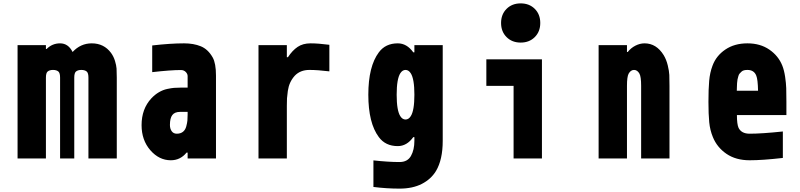

<svg xmlns="http://www.w3.org/2000/svg" viewBox="-20 -932 4707 1129"><path d="M333.3 -677.1Q381.5 -677.1 406.9 -626.3Q453.8 -677.1 519.5 -677.1Q591.1 -677.1 632.8 -621.1Q648.4 -599.6 656.2 -573.6Q664.1 -547.5 665.4 -529Q666.7 -510.4 666.7 -475.3V0H500V-475.3Q500 -502.6 490.2 -511.1Q479.2 -520.8 458.3 -520.8Q437.5 -520.8 426.4 -511.1Q416.7 -502.6 416.7 -475.3V0H333.3V-475.3Q333.3 -502.6 323.6 -511.1Q312.5 -520.8 291.7 -520.8Q270.8 -520.8 259.8 -511.1Q250 -502.6 250 -475.3V0H83.3V-666.7H250V-643.9H253.9Q287.1 -677.1 333.3 -677.1Z M1083.3 -274.1H1039.1Q1007.2 -274.1 993.2 -255.5Q979.2 -237 979.2 -197.3Q979.2 -175.1 989.6 -160.5Q1000 -145.8 1019.5 -145.8Q1041.7 -145.8 1055.7 -156.9Q1069.7 -168 1075.2 -188.5Q1080.7 -209 1082 -223.3Q1083.3 -237.6 1083.3 -259.1ZM1062.5 -677.1Q1118.5 -677.1 1160.8 -659.8Q1203.1 -642.6 1230.5 -594.4Q1250 -559.9 1250 -487.6V0H1083.3V-34.5H1076.8Q1040.4 10.4 984.4 10.4Q915.4 10.4 863.9 -48.8Q812.5 -108.1 812.5 -196Q812.5 -291.7 869.8 -353.5Q890.6 -375.7 914.4 -389.6Q938.2 -403.6 963.2 -408.9Q988.3 -414.1 1003.6 -415.4Q1018.9 -416.7 1040.4 -416.7H1083.3V-484.4Q1083.3 -497.4 1072.3 -508.8Q1061.2 -520.2 1043.6 -520.2Q983.7 -520.2 875 -507.8V-664.7Q982.4 -677.1 1062.5 -677.1Z M1799.5 -520.8Q1745.4 -520.8 1712.9 -486.3Q1696.6 -468.1 1686.5 -446.3Q1676.4 -424.5 1672.5 -397.5Q1668.6 -370.4 1667.6 -353.8Q1666.7 -337.2 1666.7 -309.2V0H1500V-666.7H1666.7V-595.7H1673.2Q1699.2 -635.4 1730.1 -656.2Q1761.1 -677.1 1806 -677.1Q1851.6 -677.1 1916.7 -668.6V-512.4Q1847.7 -520.8 1799.5 -520.8Z M2416.7 -125.7H2410.2Q2372.4 -72.9 2319 -72.9Q2246.7 -72.9 2207.7 -125.7Q2145.8 -208.3 2145.8 -375Q2145.8 -541.7 2207.7 -624.3Q2246.7 -677.1 2319 -677.1Q2372.4 -677.1 2410.2 -624.3H2416.7V-666.7H2583.3V-104.2Q2583.3 7.2 2543.6 73.6Q2514.3 121.7 2460.3 149.4Q2406.2 177.1 2329.4 177.1Q2253.9 177.1 2175.8 167.3V11.1Q2263.7 20.8 2329.4 20.8Q2376.3 20.8 2396.5 -15Q2416.7 -50.8 2416.7 -104.2ZM2334 -248.7Q2346.4 -229.2 2364.6 -229.2Q2382.8 -229.2 2395.2 -248.7Q2416.7 -281.9 2416.7 -375Q2416.7 -468.1 2395.2 -501.3Q2382.8 -520.8 2364.6 -520.8Q2346.4 -520.8 2334 -501.3Q2312.5 -468.1 2312.5 -375Q2312.5 -281.9 2334 -248.7Z M3000 0V-427.1H2839.8V-583.3H3166.7V0ZM2958.7 -879.9Q2990.9 -912.1 3041.7 -912.1Q3092.4 -912.1 3124.7 -879.9Q3156.9 -847.7 3156.9 -796.9Q3156.9 -746.1 3124.7 -713.9Q3092.4 -681.6 3041.7 -681.6Q2990.9 -681.6 2958.7 -713.9Q2926.4 -746.1 2926.4 -796.9Q2926.4 -847.7 2958.7 -879.9Z M3770.2 -677.1Q3839.8 -677.1 3882.8 -607.4Q3898.4 -581.4 3906.6 -547.5Q3914.7 -513.7 3915.7 -491.2Q3916.7 -468.8 3916.7 -427.7V0H3750V-427.7Q3750 -480.5 3740.2 -498.7Q3727.9 -520.8 3708.3 -520.8Q3688.8 -520.8 3676.4 -498.7Q3666.7 -480.5 3666.7 -427.7V0H3500V-666.7H3666.7V-626.3H3671.2Q3689.5 -649.7 3716.1 -663.4Q3742.8 -677.1 3770.2 -677.1Z M4375 -677.1Q4450.5 -677.1 4503.9 -640.3Q4557.3 -603.5 4580.1 -546.2Q4591.1 -518.2 4596.7 -480.5Q4602.2 -442.7 4603.2 -413.7Q4604.2 -384.8 4604.2 -333.3V-255.2H4313.2Q4313.2 -201.8 4322.9 -180.3Q4339.8 -145.8 4388 -145.8Q4459 -145.8 4583.3 -158.9V-3.3Q4464.8 10.4 4388 10.4Q4307.3 10.4 4252 -27.3Q4196.6 -65.1 4171.9 -125.7Q4154.9 -166.7 4150.4 -213.5Q4145.8 -260.4 4145.8 -333.3Q4145.8 -408.2 4150.1 -456.7Q4154.3 -505.2 4169.9 -546.2Q4191.4 -604.2 4245.1 -640.6Q4298.8 -677.1 4375 -677.1ZM4375 -520.8Q4363.9 -520.8 4354.8 -518.6Q4345.7 -516.3 4339.5 -510.1Q4333.3 -503.9 4328.8 -499Q4324.2 -494.1 4321.3 -482.7Q4318.4 -471.4 4316.7 -464.8Q4315.1 -458.3 4314.1 -443Q4313.2 -427.7 4313.2 -421.5Q4313.2 -415.4 4312.5 -398.4H4437.5Q4436.2 -465.5 4427.1 -487Q4414.1 -520.8 4375 -520.8Z"/></svg>

Font: Monoid
Style: Bold
Weight: 700
Width: 4
Designer: Andreas Larsen (@larsenwork)
Version: Version 0.61